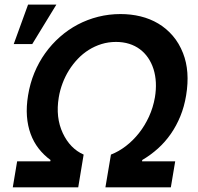

<svg xmlns="http://www.w3.org/2000/svg" viewBox="-20 -797 841 817"><path d="M52.9 -110.4H193.9L195 -116.1Q165.8 -137.4 144.4 -165.1Q122.9 -192.8 110.3 -227.3Q97.7 -261.7 94.6 -302.6Q91.6 -343.4 99.4 -391Q107.6 -441.8 126.2 -487Q144.9 -532.3 172.4 -570.7Q199.9 -609 234.9 -639.9Q269.9 -670.8 310.9 -692.5Q351.9 -714.1 397.9 -725.7Q443.9 -737.2 492.9 -737.2Q537.3 -737.2 578.1 -727.3Q619 -717.3 653.6 -696.7Q688.2 -676.1 715.2 -644.7Q742.2 -613.3 758.9 -570.7Q789.1 -494 772 -391Q764.2 -343.4 747.5 -302.6Q730.8 -261.7 706.9 -227.3Q682.9 -192.8 652.2 -165.1Q621.4 -137.4 585.2 -116.1L584.5 -110.4H725.5L707 0H428.6L452.1 -139.2Q485.1 -152 515.6 -175.4Q546.2 -198.9 571.2 -230.5Q596.2 -262.1 614 -300.8Q631.7 -339.5 639.2 -382.8Q650.2 -448.9 633.2 -503.2Q624.6 -529.8 610.1 -551.1Q595.5 -572.4 575.3 -587.5Q555 -602.6 529.5 -610.6Q503.9 -618.6 473.7 -618.6Q441.4 -618.6 412.1 -609.6Q382.8 -600.5 357.4 -584.5Q332 -568.5 310.9 -546.3Q289.8 -524.1 273.4 -497.9Q257.1 -471.6 246.1 -442.3Q235.1 -413 230.1 -382.8Q215.9 -297.2 247.2 -230.5Q278.1 -164.8 335.9 -139.2L312.9 0H34.4ZM99.4 -777.3H219.8L117.2 -609.4H38.4Z"/></svg>

Font: Inter P Semi Bold
Style: Italic
Weight: 600
Italic angle: 9.39999°
Designer: Rasmus Andersson
Foundry: rsms
Version: Version 3.018;git-588b23468